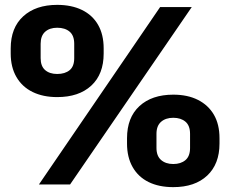

<svg xmlns="http://www.w3.org/2000/svg" viewBox="-20 -758 947 789"><path d="M140 0 638 -729H768L268 0ZM215 -359Q157 -359 114 -380Q71 -401 47.5 -441.5Q24 -482 24 -538V-559Q24 -644 75.5 -691Q127 -738 215 -738Q274 -738 317 -717Q360 -696 383 -656Q406 -616 406 -559V-538Q406 -453 355 -406Q304 -359 215 -359ZM215 -454Q247 -454 266 -469.5Q285 -485 285 -519V-578Q285 -612 266 -628Q247 -644 215 -644Q184 -644 165.5 -627.5Q147 -611 147 -578V-519Q147 -486 165.5 -470Q184 -454 215 -454ZM692 11Q633 11 590.5 -10Q548 -31 525 -71.5Q502 -112 502 -168V-190Q502 -275 553 -322Q604 -369 692 -369Q751 -369 793.5 -347.5Q836 -326 859 -286.5Q882 -247 882 -190V-168Q882 -84 831.5 -36.5Q781 11 692 11ZM692 -84Q723 -84 742 -100Q761 -116 761 -150V-208Q761 -242 742 -258Q723 -274 692 -274Q661 -274 642 -257.5Q623 -241 623 -208V-150Q623 -117 642 -100.5Q661 -84 692 -84Z"/></svg>

Font: Hubot Sans SemiExpanded
Style: Bold
Weight: 700
Width: 6
Designer: Deni Anggara
Foundry: GitHub, Inc., Subsidiary of Microsoft Corporation
Version: Version 2.000